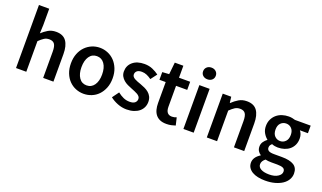

<svg xmlns="http://www.w3.org/2000/svg" viewBox="-87 -1256 3391 2021"><g transform="rotate(20 1608.5 -245.5)"><path d="M73 0V-706H188V-524L184 -429Q215 -458 252.5 -480.5Q290 -503 341 -503Q420 -503 456 -452.5Q492 -402 492 -308V0H377V-293Q377 -354 359 -379Q341 -404 300 -404Q268 -404 243.5 -388.5Q219 -373 188 -343V0Z M832 12Q786 12 744 -5Q702 -22 669.5 -55Q637 -88 618 -136Q599 -184 599 -245Q599 -306 618 -354Q637 -402 669.5 -435Q702 -468 744 -485.5Q786 -503 832 -503Q878 -503 920.5 -485.5Q963 -468 995 -435Q1027 -402 1046.5 -354Q1066 -306 1066 -245Q1066 -184 1046.5 -136Q1027 -88 995 -55Q963 -22 920.5 -5Q878 12 832 12ZM832 -82Q886 -82 917 -126.5Q948 -171 948 -245Q948 -320 917 -364.5Q886 -409 832 -409Q778 -409 747.5 -364.5Q717 -320 717 -245Q717 -171 747.5 -126.5Q778 -82 832 -82Z M1313 12Q1262 12 1212.5 -7.5Q1163 -27 1127 -56L1181 -130Q1214 -104 1246.5 -89.5Q1279 -75 1317 -75Q1357 -75 1376 -91.5Q1395 -108 1395 -134Q1395 -149 1386 -160.5Q1377 -172 1362 -181Q1347 -190 1328 -197.5Q1309 -205 1290 -213Q1266 -222 1241 -234Q1216 -246 1196.5 -263Q1177 -280 1164.5 -302.5Q1152 -325 1152 -356Q1152 -421 1200 -462Q1248 -503 1331 -503Q1382 -503 1423 -485Q1464 -467 1494 -444L1441 -374Q1415 -393 1388.5 -404.5Q1362 -416 1333 -416Q1296 -416 1278.5 -400.5Q1261 -385 1261 -362Q1261 -347 1269.5 -336.5Q1278 -326 1292 -318Q1306 -310 1324.5 -303Q1343 -296 1363 -289Q1388 -280 1413 -268.5Q1438 -257 1458.5 -240Q1479 -223 1491.5 -198.5Q1504 -174 1504 -140Q1504 -108 1491.5 -80.5Q1479 -53 1455 -32.5Q1431 -12 1395 0Q1359 12 1313 12Z M1760 12Q1717 12 1687.5 -1Q1658 -14 1639.5 -37.5Q1621 -61 1612.5 -93.5Q1604 -126 1604 -166V-400H1534V-486L1610 -491L1624 -625H1720V-491H1845V-400H1720V-166Q1720 -80 1789 -80Q1802 -80 1815.5 -83Q1829 -86 1840 -91L1860 -6Q1840 1 1814.5 6.5Q1789 12 1760 12Z M1948 0V-491H2063V0ZM2006 -577Q1975 -577 1955 -595Q1935 -613 1935 -642Q1935 -671 1955 -689.5Q1975 -708 2006 -708Q2037 -708 2057 -689.5Q2077 -671 2077 -642Q2077 -613 2057 -595Q2037 -577 2006 -577Z M2210 0V-491H2305L2313 -425H2317Q2350 -457 2388.5 -480Q2427 -503 2478 -503Q2557 -503 2593 -452.5Q2629 -402 2629 -308V0H2514V-293Q2514 -354 2496 -379Q2478 -404 2437 -404Q2405 -404 2380.5 -388.5Q2356 -373 2325 -343V0Z M2941 217Q2897 217 2859.5 209Q2822 201 2795 185Q2768 169 2752.5 145Q2737 121 2737 89Q2737 58 2755 31.5Q2773 5 2807 -16V-20Q2788 -32 2775.5 -52Q2763 -72 2763 -102Q2763 -131 2779.5 -154.5Q2796 -178 2817 -193V-197Q2792 -216 2772.5 -249.5Q2753 -283 2753 -327Q2753 -369 2769 -402Q2785 -435 2811.5 -457.5Q2838 -480 2873 -491.5Q2908 -503 2947 -503Q2967 -503 2985.5 -499.5Q3004 -496 3019 -491H3195V-406H3105Q3117 -392 3125 -370.5Q3133 -349 3133 -323Q3133 -282 3118.5 -251Q3104 -220 3079 -199Q3054 -178 3020 -167Q2986 -156 2947 -156Q2931 -156 2914 -159Q2897 -162 2880 -169Q2869 -159 2862.5 -149Q2856 -139 2856 -122Q2856 -101 2873.5 -89Q2891 -77 2936 -77H3023Q3112 -77 3157.5 -48.5Q3203 -20 3203 44Q3203 80 3184.5 112Q3166 144 3132 167Q3098 190 3049.5 203.5Q3001 217 2941 217ZM2947 -228Q2982 -228 3007 -253.5Q3032 -279 3032 -327Q3032 -373 3007.5 -398.5Q2983 -424 2947 -424Q2911 -424 2886 -399Q2861 -374 2861 -327Q2861 -279 2886 -253.5Q2911 -228 2947 -228ZM2959 142Q3019 142 3055.5 118.5Q3092 95 3092 63Q3092 34 3069.5 24Q3047 14 3005 14H2938Q2898 14 2871 7Q2833 36 2833 72Q2833 105 2866.5 123.5Q2900 142 2959 142Z"/></g></svg>

Font: TypoPRO Source Sans Pro
Style: Regular
Weight: 600
Designer: Paul D. Hunt
Foundry: Adobe Systems Incorporated
Version: Version 2.020;PS 2.000;hotconv 1.0.86;makeotf.lib2.5.63406